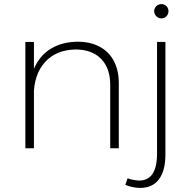

<svg xmlns="http://www.w3.org/2000/svg" viewBox="-20 -725 920 939"><path d="M519 -310Q519 -392 474 -437.5Q429 -483 349 -483Q253 -481 199 -420Q145 -359 145 -255H123Q123 -341 151 -399.5Q179 -458 232.5 -489Q286 -520 359 -521Q422 -521 467.5 -496.5Q513 -472 537 -426.5Q561 -381 561 -317V0H519ZM104 -520H146V0H104ZM604 147Q618 152 631 154.5Q644 157 658 158Q748 160 748 26V-520H789V30Q789 111 756.5 153Q724 195 663 194Q626 193 593 179ZM769 -705Q784 -705 794 -695Q804 -685 804 -670Q804 -656 794 -645.5Q784 -635 769 -635Q755 -635 744.5 -645.5Q734 -656 734 -670Q734 -685 744.5 -695Q755 -705 769 -705Z"/></svg>

Font: Alexandria ExtraLight
Style: Regular
Weight: 250
Designer: Mohamed Gaber
Foundry: Kief Type Foundry
Version: Version 5.100